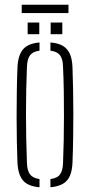

<svg xmlns="http://www.w3.org/2000/svg" viewBox="-20 -784 379 809"><path d="M53.5 -101Q52 -138 51 -186.2Q50 -234.5 50 -288.2Q50 -342 50.8 -395.8Q51.5 -449.5 53.5 -498Q55.5 -550 76.5 -575.5Q97.5 -601 146.5 -605V-570.5Q118.5 -567 106.5 -551Q94.5 -535 93.5 -501Q91.5 -456 90.5 -406.2Q89.5 -356.5 89.5 -304.8Q89.5 -253 90.5 -200.8Q91.5 -148.5 93.5 -98Q94.5 -65 106.5 -49.2Q118.5 -33.5 146.5 -29.5V5Q97.5 1 76.5 -24.2Q55.5 -49.5 53.5 -101ZM192.5 5V-29.5Q222 -33.5 233.2 -49.5Q244.5 -65.5 245.5 -96Q247.5 -142 248.5 -192Q249.5 -242 249.5 -294.5Q249.5 -347 248.8 -399.8Q248 -452.5 245.5 -504Q244.5 -536.5 232.5 -551.8Q220.5 -567 192.5 -570.5V-605Q226 -602.5 245.8 -590.2Q265.5 -578 275 -555.5Q284.5 -533 285.5 -498Q287 -455.5 288 -406.5Q289 -357.5 289 -305.8Q289 -254 288.2 -202Q287.5 -150 285.5 -101Q284.5 -67 275 -44.2Q265.5 -21.5 245.5 -9.8Q225.5 2 192.5 5ZM193.5 -640V-689H242.5V-640ZM96.5 -640V-689H145.5V-640ZM71.5 -764H268.5V-729H71.5Z"/></svg>

Font: Big Shoulders Stencil Text SC Thin
Style: Regular
Weight: 100
Designer: Patric King
Foundry: XO Type Co
Version: Version 2.001